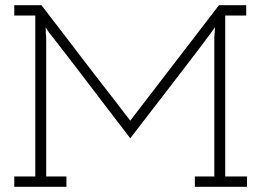

<svg xmlns="http://www.w3.org/2000/svg" viewBox="-20 -720 1007 740"><path d="M824 -700H929V-660H848V-40H932V0H731V-40H806V-575Q806 -576 806.5 -582Q807 -588 807.5 -594.5Q808 -601 808 -607Q808 -613 808 -615Q805 -610 800.5 -603.5Q796 -597 790 -589Q768 -559 730.5 -510Q693 -461 650 -405Q607 -349 562.5 -291.5Q518 -234 482 -187Q413 -277 365 -340Q317 -403 281.5 -449.5Q246 -496 219.5 -530Q193 -564 168 -596L156 -615Q156 -604 156.5 -594.5Q157 -585 158 -575V-40H236V0H35V-40H116V-660H35V-700H140Q151 -685 173 -656.5Q195 -628 223.5 -591Q252 -554 285 -510.5Q318 -467 352.5 -422.5Q387 -378 420.5 -335Q454 -292 482 -255Q568 -366 653 -477.5Q738 -589 824 -700Z"/></svg>

Font: Josefin Slab
Style: Regular
Weight: 400
Designer: Santiago Orozco
Foundry: Typemade
Version: Version 1.000